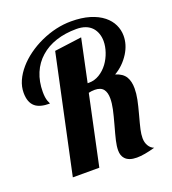

<svg xmlns="http://www.w3.org/2000/svg" viewBox="-139 -855 878 978"><g transform="rotate(-20 300.5 -366.5)"><path d="M373 -4.9Q357.9 -21.5 357.9 -49.8Q357.9 -72.3 364.7 -101.8Q371.6 -131.3 384.8 -178.2Q397.9 -225.6 404.5 -256.3Q411.1 -287.1 411.1 -313Q411.1 -344.7 397.9 -362.3Q383.3 -380.9 351.1 -380.9Q333 -380.9 317.9 -377L237.8 0H94.2L230 -636.2L377.9 -655.8L329.1 -424.8H336.9Q366.7 -424.8 393.1 -440.7Q419.4 -456.5 439.5 -483.4Q458 -508.8 468.5 -539.6Q479 -570.3 479 -599.1Q479 -620.6 472.4 -639.6Q465.8 -658.7 453.1 -672.9Q424.3 -704.1 369.1 -704.1Q308.1 -704.1 258.5 -687.7Q209 -671.4 173.3 -639.6Q137.2 -607.9 118.2 -562.5Q99.1 -517.1 99.1 -460.9Q99.1 -429.7 106 -411.1Q107.9 -404.8 110.8 -399.9Q112.8 -396.5 112.8 -393.1Q58.6 -393.1 33.7 -414.6Q5.9 -438 5.9 -490.2Q5.9 -522.9 20 -554.9Q34.2 -586.9 60.1 -616.7Q84.5 -645 118.4 -669.7Q152.3 -694.3 191.9 -712.4Q274.9 -750 356.9 -750Q413.6 -750 456.8 -737.1Q500 -724.1 529.3 -700.7Q556.6 -678.7 570.3 -650.1Q584 -621.6 584 -589.8Q584 -542 556.2 -497.1Q524.9 -447.3 476.1 -418.9Q514.6 -407.2 530.3 -381.3Q544.9 -356.4 544.9 -318.8Q544.9 -291 538.6 -259.5Q532.2 -228 520.5 -185.1Q507.3 -137.2 501.7 -112.1Q496.1 -86.9 496.1 -65.9Q496.1 -42.5 506.6 -24.7Q517.1 -6.8 535.2 0Q475.1 17.1 436 17.1Q392.6 17.1 373 -4.9Z"/></g></svg>

Font: Pattaya
Style: Regular
Weight: 400
Designer: Pablo Impallari / Thai characters Designed by Thanarat Vachiruckul and Suppakit Chalermlarp
Foundry: Pablo Impallari
Version: Version 1.007;September 16, 2023;FontCreator 15.0.0.2934 64-